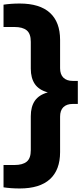

<svg xmlns="http://www.w3.org/2000/svg" viewBox="-34 -838 470 1088"><path d="M77.5 230Q51 230 28 228.2Q5 226.5 -14 223.5V97H48.5Q94 97 117.2 78.2Q140.5 59.5 140.5 13V-179.5Q140.5 -233.5 163.5 -267Q186.5 -300.5 237 -314.5Q186.5 -328 163.5 -361.8Q140.5 -395.5 140.5 -449V-601Q140.5 -647.5 117.2 -666.2Q94 -685 48.5 -685H-14V-811.5Q5 -814.5 28 -816.2Q51 -818 77.5 -818Q191 -818 248.8 -765.5Q306.5 -713 306.5 -612V-451.5Q306.5 -416.5 325.2 -398Q344 -379.5 378 -379.5H407V-249H378Q344 -249 325.2 -230.8Q306.5 -212.5 306.5 -177V24Q306.5 125 248.8 177.5Q191 230 77.5 230Z"/></svg>

Font: Encode Sans Expanded
Style: Bold
Weight: 700
Width: 7
Designer: Multiple Designers
Foundry: Impallari Type
Version: Version 3.000; ttfautohint (v1.8.3) -l 8 -r 50 -G 200 -x 14 